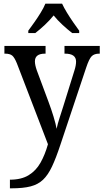

<svg xmlns="http://www.w3.org/2000/svg" viewBox="-20 -786 563 1045"><path d="M34 192Q96 192 136 167.5Q176 143 200.5 99.5Q225 56 241 -1L72 -441Q59 -473 46.5 -483.5Q34 -494 7 -494H4V-536H228V-494H225Q170 -494 170 -452Q170 -433 180 -404L244 -232Q259 -192 271.5 -151Q284 -110 288 -85Q294 -113 304 -143.5Q314 -174 324 -206L385 -402Q394 -430 394 -451Q394 -494 334 -494H331V-536H523V-494H520Q493 -494 479 -480Q465 -466 449 -418L309 1Q285 74 263 120.5Q241 167 214 192.5Q187 218 146.5 228.5Q106 239 43 239H34ZM134 -619Q148 -638 166.5 -664Q185 -690 201.5 -717Q218 -744 227 -766H318Q328 -744 344.5 -717Q361 -690 379 -664Q397 -638 411 -619V-606H373Q347 -626 320 -651Q293 -676 272 -702Q251 -676 224.5 -651Q198 -626 172 -606H134Z"/></svg>

Font: Noto Serif SemiCondensed
Style: Regular
Weight: 400
Width: 4
Designer: Monotype Design Team
Foundry: Monotype Imaging Inc.
Version: Version 2.013